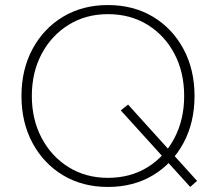

<svg xmlns="http://www.w3.org/2000/svg" viewBox="-20 -730 865 760"><path d="M733 10 458 -293 487 -316 760 -14ZM407 10Q307 10 230 -36Q153 -82 109 -163.5Q65 -245 65 -350Q65 -455 109 -536.5Q153 -618 230 -664Q307 -710 407 -710Q508 -710 585 -664Q662 -618 706 -536.5Q750 -455 750 -350Q750 -245 706 -163.5Q662 -82 585 -36Q508 10 407 10ZM407 -26Q496 -26 564 -68Q632 -110 670.5 -183.5Q709 -257 709 -350Q709 -444 670.5 -517Q632 -590 564 -632Q496 -674 407 -674Q320 -674 252 -632Q184 -590 145 -517Q106 -444 106 -350Q106 -257 145 -183.5Q184 -110 252 -68Q320 -26 407 -26Z"/></svg>

Font: REM Thin
Style: Regular
Weight: 250
Designer: Octavio Pardo
Foundry: Ashler Design
Version: Version 1.005;gftools[0.9.28]